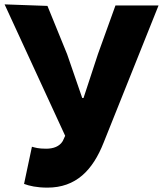

<svg xmlns="http://www.w3.org/2000/svg" viewBox="-20 -788 745 878"><path d="M1 -768 278 -167 267 -143C252 -118 224 -108 191 -108C155 -108 141 -113 126 -117L90 53C114 62 148 70 197 70C327 70 404 -9 454 -136L705 -763H508L428 -541L362 -340H356L287 -540L197 -761Z"/></svg>

Font: GenEiGothic-pro-Heavy
Style: Bold
Weight: 900
Designer: Ryoko NISHIZUKA (kana & ideographs); Paul D. Hunt (Latin, Greek & Cyrillic); Wenlong ZHANG (bopomofo); Sandoll Communica
Foundry: Adobe Systems Incorporated; o_tamon
Version: Version 1.000.140830